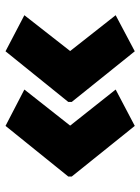

<svg xmlns="http://www.w3.org/2000/svg" viewBox="76 -636 520 713"><g transform="rotate(90 336.5 -280.0)"><path d="M636 -273 448 -40 313 -110 447 -280 313 -449 448 -520 636 -286ZM359 -273 171 -40 37 -110 170 -280 37 -449 171 -520 359 -286Z"/></g></svg>

Font: Noto Sans Thai Looped UI Black
Style: Regular
Weight: 900
Designer: Cadson Demak Team
Foundry: Cadson Demak Co., Ltd.
Version: Version 1.000